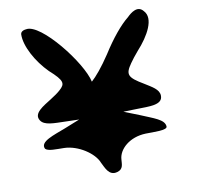

<svg xmlns="http://www.w3.org/2000/svg" viewBox="-91 -923 1091 1057"><g transform="rotate(-10 454.0 -395.0)"><path d="M91 -803C89 -737 141 -643 206 -578C280 -512 280 -494 245 -463C232 -451 212 -437 188 -422C146 -395 82 -362 110 -319C130 -288 181 -290 250 -288L324 -286L239 -252C173 -226 89 -203 111 -160C126 -144 172 -147 215 -146C294 -144 380 -86 401 -31C415 -6 431 50 481 35C517 25 512 -5 515 -31C519 -86 580 -143 671 -146C716 -147 793 -143 791 -165C789 -205 729 -221 657 -252L571 -286L647 -288C714 -290 792 -284 790 -338C789 -373 751 -392 710 -418C627 -467 620 -485 660 -542C672 -559 687 -579 707 -602C772 -673 824 -765 778 -812C749 -848 709 -817 686 -794C642 -759 589 -695 537 -613C494 -548 455 -502 429 -479C406 -588 207 -842 123 -826C98 -824 91 -811 91 -803Z"/></g></svg>

Font: Venom Sans
Style: Bd
Weight: 700
Version: Version 1.001